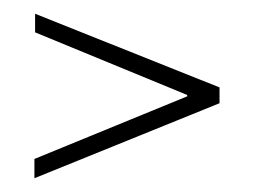

<svg xmlns="http://www.w3.org/2000/svg" viewBox="-20 -453 369 279"><path d="M31 -433 299 -326V-303L30 -194V-222L252 -313V-315L31 -406Z"/></svg>

Font: Moniqa Extra Bold Narrow Heading
Style: Regular
Weight: 800
Width: 4
Designer: Rajesh Rajput
Foundry: Rajesh Rajput
Version: Version 1.000;December 15, 2022;FontCreator 14.0.0.2794 32-b